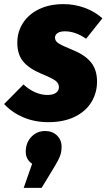

<svg xmlns="http://www.w3.org/2000/svg" viewBox="-53 -573 517 932"><path d="M444 -484 365 -385Q313 -421 262 -421Q239 -421 226.5 -412.5Q214 -404 214 -390Q214 -374 230.5 -363Q247 -352 303 -329Q360 -306 389 -270Q418 -234 418 -177Q418 -122 390.5 -77Q363 -32 309.5 -6Q256 20 182 20Q115 20 60 -3.5Q5 -27 -33 -68L61 -163Q117 -112 178 -112Q203 -112 218 -122Q233 -132 233 -150Q233 -169 216 -181.5Q199 -194 148 -215Q88 -240 59.5 -274.5Q31 -309 31 -366Q31 -419 59 -462Q87 -505 137.5 -529Q188 -553 255 -553Q310 -553 359.5 -534.5Q409 -516 444 -484ZM246 140Q246 165 237.5 186.5Q229 208 208 242L149 339H62L103 222Q72 201 72 164Q72 120 99 91.5Q126 63 166 63Q201 63 223.5 84.5Q246 106 246 140Z"/></svg>

Font: Fira Sans Condensed Black
Style: Italic
Weight: 900
Width: 3
Italic angle: -8°
Designer: Carrois Corporate & Edenspiekermann AG
Foundry: Carrois Corporate GbR & Edenspiekermann AG
Version: Version 4.203